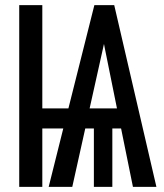

<svg xmlns="http://www.w3.org/2000/svg" viewBox="-20 -731 640 751"><path d="M453.6 -228.5 500 0H591.8L426.8 -710.9H349.1L247.6 -307.1H145.5V-710.9H55.2V0H145.5V-228.5H227.5L170.4 0H262.7L313.5 -228.5H347.2V0H419.4V-228.5ZM330.6 -307.1 382.8 -541.5 386.7 -559.1 390.1 -541.5 437.5 -307.1Z"/></svg>

Font: Roboto Mono
Style: Regular
Weight: 400
Monospace: yes
Designer: Google
Version: Version 3.000